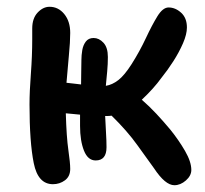

<svg xmlns="http://www.w3.org/2000/svg" viewBox="-20 -533 605 566"><path d="M136 10Q92 10 79.5 -52Q67 -114 67 -225Q67 -263 71 -315.5Q75 -368 75 -418Q75 -425 75 -433.5Q75 -442 75 -449Q75 -479 91 -496Q107 -513 126 -513Q152 -513 169.5 -491.5Q187 -470 187 -436Q187 -410 183 -369Q179 -328 176 -289Q187 -288 198 -286.5Q209 -285 219 -284Q219 -305 219.5 -323.5Q220 -342 220 -357Q220 -370 222.5 -385Q225 -400 233 -410.5Q241 -421 256 -421Q272 -421 285 -407Q298 -393 298 -365Q298 -344 296 -322.5Q294 -301 292 -280Q311 -283 329 -297Q347 -311 368 -344Q392 -382 410 -420.5Q428 -459 444 -485Q460 -511 477 -511Q497 -511 514 -495.5Q531 -480 531 -452Q531 -432 519.5 -405.5Q508 -379 491 -352.5Q474 -326 457 -305Q444 -287 429 -270.5Q414 -254 398 -239Q420 -220 441 -197.5Q462 -175 482 -151Q507 -120 525.5 -88Q544 -56 544 -32Q544 -15 528 -1Q512 13 494 13Q467 13 434 -37Q415 -63 385 -105Q355 -147 309 -192Q302 -191 295 -191Q292 -191 290 -191Q291 -166 292.5 -142Q294 -118 294 -99Q294 -60 262 -60Q239 -60 227.5 -89Q216 -118 216 -162Q216 -175 216 -195Q206 -196 195.5 -197Q185 -198 174 -199Q176 -129 181.5 -91Q187 -53 187 -35Q187 -13 171.5 -1.5Q156 10 136 10Z"/></svg>

Font: Shantell Sans Normal
Style: Regular
Weight: 500
Designer: Stephen Nixon, Anya Danilova, Shantell Martin
Foundry: Arrow Type
Version: Version 1.009;[a7da0bfa3]